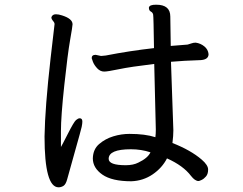

<svg xmlns="http://www.w3.org/2000/svg" viewBox="-20 -778 1040 823"><path d="M519 -69.8Q551.3 -69.8 573.2 -81.1Q613.3 -100.1 625 -125Q585.9 -138.2 541 -138.2Q445.8 -138.2 445.8 -97.2Q445.8 -69.8 519 -69.8ZM231 24.9Q170.9 24.9 170.9 -192.9Q172.9 -316.9 196.8 -527.8L213.9 -674.8Q213.9 -678.7 211.4 -682.9Q209 -687 204.6 -691.9Q200.2 -696.8 200.2 -704.1Q205.1 -717.3 220.2 -716.8Q231.4 -716.8 246.1 -711.9Q291 -697.8 291 -673.8Q291 -666 280.5 -606.4Q270 -546.9 255.6 -412.8Q241.2 -278.8 241.2 -215.8V-147.9Q245.1 -153.8 271 -204.8Q296.9 -255.9 305.9 -263.4Q314.9 -271 321.8 -271Q333 -271 333 -256.8Q333 -248 330.1 -234.1Q327.1 -220.2 300.5 -126.2Q273.9 -32.2 268.1 -10Q262.2 12.2 252.2 18.6Q242.2 24.9 231 24.9ZM543 -1Q460 -1 418.9 -29.5Q377.9 -58.1 377.9 -99.1Q378.9 -138.2 405 -160.6Q431.2 -183.1 465.6 -193.6Q500 -204.1 535.2 -204.1Q602.1 -204.1 646 -189.9Q647.9 -203.1 647.9 -223.1L641.1 -503.9Q539.1 -491.7 490 -481.4Q440.9 -471.2 426.8 -471.2Q409.7 -471.2 396.7 -485.1Q383.8 -499 378.4 -512.9Q373 -526.9 373 -528.8Q373 -543 390.1 -543L413.1 -538.1L433.1 -540Q536.1 -560.1 640.1 -571.8Q638.2 -706.5 636.5 -715.3Q634.8 -724.1 626.5 -728.5Q618.2 -732.9 618.2 -745.1Q620.1 -758.3 649.9 -757.8Q710 -757.8 710 -707L711.9 -581.1L784.2 -586.9Q792 -588.9 800.5 -592Q809.1 -595.2 818.8 -595.2Q839.8 -592.3 856 -579.1Q872.1 -565.9 874 -545.9Q874 -520 832 -520Q770 -518.1 712.9 -513.2Q722.7 -248 723.1 -219.2Q723.1 -196.3 719.2 -165Q797.4 -134.3 844.2 -94.2Q872.1 -70.3 872.1 -51.3Q872.1 -32.2 863 -21.7Q854 -11.2 844 -6.6Q834 -2 831.1 -2Q815.9 -2 798.8 -23.9Q765.6 -67.9 695.8 -99.1Q674.8 -58.1 634.3 -30.5Q593.8 -2.9 543 -1Z"/></svg>

Font: LXGW WenKai Screen R
Style: Regular
Weight: 400
Designer: Fontworks Inc.
Version: Version 1.235;May 31, 2022